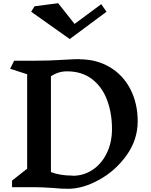

<svg xmlns="http://www.w3.org/2000/svg" viewBox="-20 -1164 942 1195"><path d="M837 -409Q837 -295 768.5 -198.5Q700 -102 598 -45.5Q496 11 404 11Q357 11 312 6Q235 1 195 1H55V-40L149 -114V-702L43 -736L68 -786H194Q287 -786 377 -792Q443 -796 475 -796V-795Q582 -795 664.5 -745.5Q747 -696 792 -608Q837 -520 837 -409ZM677 -361Q677 -460 646.5 -541.5Q616 -623 553 -671.5Q490 -720 397 -720Q342 -720 297 -689V-93Q354 -71 432 -71V-70Q501 -70 557 -107.5Q613 -145 645 -211.5Q677 -278 677 -361ZM414 -921 174 -1091 195 -1125 342 -1144 444 -1015 610 -1138 643 -1091Z"/></svg>

Font: Inknut Antiqua SemiBold
Style: Regular
Weight: 600
Designer: Claus Eggers Sørensen
Foundry: Claus Eggers Sørensen
Version: Version 1.003; ttfautohint (v1.8.2) -l 8 -r 50 -G 200 -x 14 